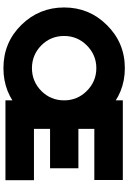

<svg xmlns="http://www.w3.org/2000/svg" viewBox="170 -922 764 1145"><g transform="rotate(90 552.5 -350.0)"><path d="M387 -542Q466 -542 523 -485Q551 -457 565 -423Q579 -389 579 -350Q579 -270 523 -214Q466 -158 387 -158Q308 -158 251 -214Q195 -270 195 -350Q195 -389 209 -423Q223 -457 251 -485Q308 -542 387 -542ZM387 -712Q235 -712 129 -604Q25 -499 25 -350Q25 -201 129 -95Q234 12 387 12Q534 12 639 -88Q749 -195 749 -350Q749 -502 641 -608Q536 -712 387 -712ZM579 0H1055V-170H749V-266H984V-435H749V-530H1054V-700H579Z"/></g></svg>

Font: Unageo
Style: Black
Weight: 900
Designer: Richard Sepsi
Foundry: Richard Sepsi
Version: Version 2.000